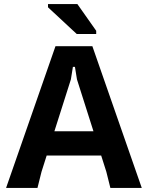

<svg xmlns="http://www.w3.org/2000/svg" viewBox="-20 -928 730 948"><path d="M10 0 254 -700H436L680 0H525L505 -80L360 -536L350 -598H340L330 -536L185 -80L165 0ZM140 -160V-280H550V-160ZM455 -760H359L217 -892V-908H362L455 -776Z"/></svg>

Font: AR One Sans
Style: Bold
Weight: 700
Designer: Niteesh Yadav
Foundry: Niteesh Yadav
Version: Version 1.001;gftools[0.9.33]